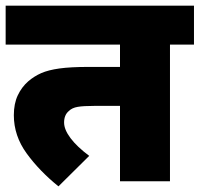

<svg xmlns="http://www.w3.org/2000/svg" viewBox="-20 -642 707 680"><path d="M582 -484V0H405V-267H315Q275 -267 255 -263.5Q235 -260 224 -249Q207 -235 207 -208Q207 -183 230 -152.5Q253 -122 296 -90L187 18Q120 -36 74.5 -98.5Q29 -161 29 -234Q29 -275 43 -304.5Q57 -334 80 -354Q101 -372 126 -383Q151 -394 190.5 -399.5Q230 -405 293 -405H405V-484H0V-622H667V-484Z"/></svg>

Font: Noto Sans Black
Style: Regular
Weight: 900
Designer: Monotype Design Team
Foundry: Monotype Imaging Inc.
Version: Version 2.007